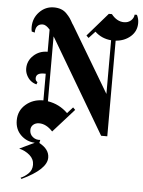

<svg xmlns="http://www.w3.org/2000/svg" viewBox="-59 -679 730 980"><g transform="rotate(5 306.0 -188.5)"><path d="M115.8 -263.3Q115.8 -250.8 126.7 -244.2L122.5 -232.5Q105.8 -236.7 92.9 -247.1Q80 -257.5 71.7 -274.2Q63.3 -290.8 63.3 -309.2Q63.3 -348.3 92.9 -375.8Q122.5 -403.3 164.2 -403.3Q164.2 -403.3 165 -403.3V-516.7Q145 -540 128.3 -540Q110 -540 100.4 -528.3Q90.8 -516.7 90.8 -495L75 -499.2Q72.5 -510 72.5 -521.7Q72.5 -567.5 103.3 -599.6Q134.2 -631.7 177.5 -631.7Q197.5 -631.7 213.8 -625.8Q230 -620 242.5 -607.1Q255 -594.2 261.7 -584.6Q268.3 -575 278.3 -556.7Q280.8 -552.5 282.5 -550.8L482.5 -215Q482.5 -260.8 482.5 -352.5Q482.5 -444.2 482.5 -490Q433.3 -494.2 399.2 -526.7L366.7 -491.7L355 -503.3L459.2 -623.3H475Q503.3 -587.5 540 -587.5Q560.8 -587.5 575 -600Q589.2 -612.5 590.8 -630.8H602.5Q612.5 -611.7 612.5 -589.2Q612.5 -547.5 581.7 -520.4Q550.8 -493.3 505.8 -490V0H474.2L195 -473.3Q191.7 -479.2 188.3 -484.2V-151.7Q247.5 -142.5 290.8 -100L319.2 -131.7L330.8 -120L223.3 0Q190 -35.8 154.2 -35.8Q135.8 -35.8 123.8 -25.4Q111.7 -15 111.7 2.5Q111.7 24.2 128.3 37.5Q145 50.8 166.7 48.3L163.3 64.2Q215 91.7 215 135Q215 195 88.3 255L83.3 249.2Q104.2 240.8 122.5 222.9Q140.8 205 140.8 178.3Q140.8 149.2 117.9 129.2Q95 109.2 63.3 101.7L140 65Q98.3 63.3 68.3 34.2Q38.3 5 38.3 -40.8Q38.3 -90.8 75 -122.5Q111.7 -154.2 164.2 -154.2Q164.2 -154.2 165 -154.2V-290.8Q163.3 -290.8 160.4 -290.8Q157.5 -290.8 155.8 -290.8Q115.8 -290.8 115.8 -263.3Z"/></g></svg>

Font: Chomsky
Style: Regular
Weight: 400
Version: Version 2.3